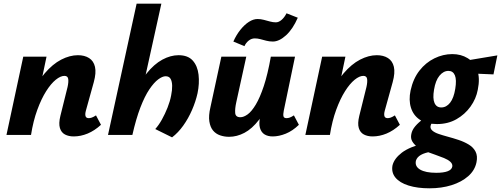

<svg xmlns="http://www.w3.org/2000/svg" viewBox="-20 -731 2714 1040"><path d="M379 8Q352 8 332 -2.5Q312 -13 304.5 -37.5Q297 -62 307 -103L346 -260Q352 -287 349.5 -303.5Q347 -320 329 -320Q308 -320 282 -299Q256 -278 230 -237Q204 -196 182 -136Q160 -76 148 0H80Q105 -117 141.5 -199.5Q178 -282 221.5 -333Q265 -384 311.5 -408Q358 -432 402 -432Q438 -432 462.5 -416.5Q487 -401 494.5 -369Q502 -337 488 -286L445 -131Q440 -112 443.5 -101.5Q447 -91 461 -91Q468 -91 477 -94Q486 -97 500 -106L527 -55Q492 -23 454.5 -7.5Q417 8 379 8ZM15 0 106 -424H232L143 0Z M912 13 821 -32Q840 -53 857 -83.5Q874 -114 887.5 -148Q901 -182 907 -214Q913 -243 912.5 -266.5Q912 -290 904 -304Q896 -318 877 -318Q860 -318 837 -301Q814 -284 789 -247Q764 -210 740.5 -149Q717 -88 697 0H638Q663 -117 698 -199.5Q733 -282 774 -333Q815 -384 859.5 -408Q904 -432 947 -432Q998 -432 1024 -403Q1050 -374 1055.5 -326.5Q1061 -279 1050 -226Q1040 -181 1020 -135Q1000 -89 972.5 -50.5Q945 -12 912 13ZM565 0 720 -711H854L697 0Z M1221 10Q1195 10 1172 2Q1149 -6 1134 -24Q1119 -42 1114 -73Q1109 -104 1120 -151L1179 -424H1314L1260 -178Q1252 -142 1254 -119Q1256 -96 1282 -96Q1300 -96 1321.5 -111.5Q1343 -127 1365.5 -164.5Q1388 -202 1409 -265Q1430 -328 1447 -424H1510Q1486 -299 1453.5 -215Q1421 -131 1383 -82Q1345 -33 1304 -11.5Q1263 10 1221 10ZM1457 8Q1431 8 1413 -3Q1395 -14 1388 -38.5Q1381 -63 1390 -103L1456 -424H1578L1517 -131Q1513 -111 1515.5 -101Q1518 -91 1532 -91Q1540 -91 1549 -94Q1558 -97 1572 -106L1599 -55Q1565 -22 1528 -7Q1491 8 1457 8ZM1304 -481 1244 -506Q1260 -542 1282 -569.5Q1304 -597 1328 -612.5Q1352 -628 1375 -628Q1392 -628 1409 -623.5Q1426 -619 1442.5 -614.5Q1459 -610 1474 -610Q1490 -610 1505.5 -623.5Q1521 -637 1532 -659L1593 -635Q1566 -573 1529 -539.5Q1492 -506 1458 -506Q1439 -506 1422 -510.5Q1405 -515 1390 -519Q1375 -523 1360 -523Q1342 -523 1327 -511Q1312 -499 1304 -481Z M1998 8Q1971 8 1951 -2.5Q1931 -13 1923.5 -37.5Q1916 -62 1926 -103L1965 -260Q1971 -287 1968.5 -303.5Q1966 -320 1948 -320Q1927 -320 1901 -299Q1875 -278 1849 -237Q1823 -196 1801 -136Q1779 -76 1767 0H1699Q1724 -117 1760.5 -199.5Q1797 -282 1840.5 -333Q1884 -384 1930.5 -408Q1977 -432 2021 -432Q2057 -432 2081.5 -416.5Q2106 -401 2113.5 -369Q2121 -337 2107 -286L2064 -131Q2059 -112 2062.5 -101.5Q2066 -91 2080 -91Q2087 -91 2096 -94Q2105 -97 2119 -106L2146 -55Q2111 -23 2073.5 -7.5Q2036 8 1998 8ZM1634 0 1725 -424H1851L1762 0Z M2306 289Q2241 289 2193 274Q2145 259 2122 231Q2099 203 2106 165Q2115 128 2156.5 96Q2198 64 2290 41L2319 90Q2281 96 2260 108Q2239 120 2233 139Q2226 170 2255.5 187.5Q2285 205 2343 205Q2383 205 2405 196.5Q2427 188 2430 171Q2432 157 2419.5 145.5Q2407 134 2385 125Q2363 116 2337 107Q2313 99 2288 89.5Q2263 80 2243.5 66.5Q2224 53 2213.5 35.5Q2203 18 2208 -5Q2212 -27 2229.5 -47.5Q2247 -68 2272 -86Q2297 -104 2323 -118L2351 -91Q2341 -84 2333 -78Q2325 -72 2319.5 -65Q2314 -58 2312 -48Q2310 -34 2322 -23.5Q2334 -13 2356 -5.5Q2378 2 2404 9Q2434 17 2464 27Q2494 37 2519 52Q2544 67 2556 90.5Q2568 114 2561 148Q2552 192 2516 223.5Q2480 255 2426 272Q2372 289 2306 289ZM2347 -59Q2289 -59 2254 -82.5Q2219 -106 2206 -147.5Q2193 -189 2204 -241Q2218 -305 2252 -348.5Q2286 -392 2333 -415Q2380 -438 2430 -438Q2477 -438 2513 -416Q2549 -394 2565 -351Q2581 -308 2568 -245Q2559 -196 2528.5 -153.5Q2498 -111 2452 -85Q2406 -59 2347 -59ZM2370 -149Q2398 -149 2418 -174.5Q2438 -200 2446 -250Q2454 -299 2444 -323Q2434 -347 2409 -347Q2382 -347 2360.5 -321Q2339 -295 2331 -245Q2323 -198 2333.5 -173.5Q2344 -149 2370 -149ZM2653 -328 2489 -335 2494 -401 2674 -431Z"/></svg>

Font: Ysabeau ExtraBold
Style: Italic
Weight: 800
Italic angle: -12°
Designer: Christian Thalmann (Catharsis Fonts)
Version: Version 2.002